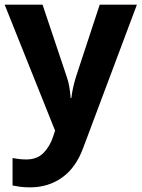

<svg xmlns="http://www.w3.org/2000/svg" viewBox="-20 -566 609 826"><path d="M0 -546H163L266 -239Q274 -217 278 -193.5Q282 -170 284 -144H287Q290 -170 295.5 -193.5Q301 -217 308 -239L409 -546H569L338 70Q307 155 247.5 197.5Q188 240 110 240Q85 240 66.5 237.5Q48 235 34 232V114Q45 116 60.5 118Q76 120 93 120Q140 120 167.5 91.5Q195 63 208 23L217 -4Z"/></svg>

Font: Noto Sans NKo Unjoined
Style: Bold
Weight: 700
Designer: Monotype Design Team
Foundry: Monotype Imaging Inc.
Version: Version 2.004